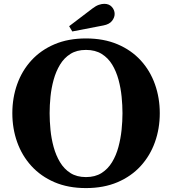

<svg xmlns="http://www.w3.org/2000/svg" viewBox="-20 -973 900 1004"><path d="M429.5 10.5Q336.5 10.5 265 -20.2Q193.5 -51 144.2 -105Q95 -159 69.8 -229.8Q44.5 -300.5 44.5 -381Q44.5 -461.5 69.8 -532.5Q95 -603.5 144.2 -657.2Q193.5 -711 265 -741.5Q336.5 -772 429.5 -772Q522.5 -772 594.5 -741.5Q666.5 -711 715.8 -657.2Q765 -603.5 790.2 -532.5Q815.5 -461.5 815.5 -381Q815.5 -300.5 790.2 -229.8Q765 -159 715.8 -105Q666.5 -51 594.5 -20.2Q522.5 10.5 429.5 10.5ZM429.5 -47Q477.5 -47 511 -68.2Q544.5 -89.5 566 -125Q587.5 -160.5 599.2 -204.2Q611 -248 615.8 -294Q620.5 -340 620.5 -381Q620.5 -422 616 -467.2Q611.5 -512.5 599.8 -556Q588 -599.5 566.8 -634.8Q545.5 -670 511.8 -691Q478 -712 429.5 -712Q381.5 -712 348.2 -691Q315 -670 293.8 -634.8Q272.5 -599.5 260.5 -556Q248.5 -512.5 244 -467.2Q239.5 -422 239.5 -381Q239.5 -340 244 -294Q248.5 -248 260.5 -204.2Q272.5 -160.5 293.8 -125Q315 -89.5 348.2 -68.2Q381.5 -47 429.5 -47ZM358 -808.5 341.5 -836 464.5 -929.5Q481.5 -942.5 497 -947.8Q512.5 -953 525 -953Q550.5 -953 565 -936.8Q579.5 -920.5 579.5 -900Q579.5 -881.5 565.8 -863.8Q552 -846 521 -840Z"/></svg>

Font: Libre Caslon Text
Style: Bold
Weight: 700
Designer: Pablo Impallari, Rodrigo Fuenzalida, Katja Schimmel
Foundry: Pablo Impallari, Rodrigo Fuenzalida
Version: Version 2.000